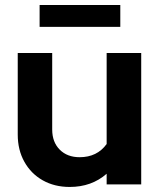

<svg xmlns="http://www.w3.org/2000/svg" viewBox="-20 -731 633 761"><path d="M256.4 10Q195.9 10 149.4 -16.3Q102.8 -42.6 76.6 -89.7Q50.3 -136.7 50.3 -197.6V-521H186.9V-217.6Q186.9 -167.8 216.7 -137.9Q246.5 -107.9 295.5 -107.9Q365 -107.9 402.7 -160.2V-521H539.7V0H402.7V-42.3Q343 10 256.4 10ZM137 -624.6V-711.2H456.8V-624.6Z"/></svg>

Font: Red Hat Display VF
Style: Regular
Weight: 300
Designer: Pentagram, MCKL
Foundry: Pentagram, MCKL
Version: Version 1.023